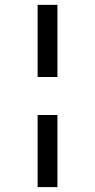

<svg xmlns="http://www.w3.org/2000/svg" viewBox="-20 -743 390 785"><path d="M214.8 22H133.8V-272.9H214.8ZM214.8 -428.2H133.8V-723.1H214.8Z"/></svg>

Font: LXGW WenKai GB Screen
Style: Regular
Weight: 400
Designer: LXGW / Fontworks Inc.
Foundry: LXGW / Fontworks Inc.
Version: Version 1.321;February 19, 2024;FontCreator 14.0.0.2901 64-b